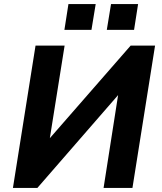

<svg xmlns="http://www.w3.org/2000/svg" viewBox="-20 -931 801 951"><path d="M44 0 156 -705H300L225 -235L215 -233L627 -705H748L636 0H493L567 -473L578 -475L165 0ZM509 -783 530 -911H664L644 -783ZM299 -783 319 -911H454L433 -783Z"/></svg>

Font: Nunito Sans 7pt SemiCondensed ExtraBold
Style: Italic
Weight: 800
Width: 4
Italic angle: -9°
Designer: Vernon Adams
Foundry: Vernon Adams
Version: Version 3.101;gftools[0.9.27]